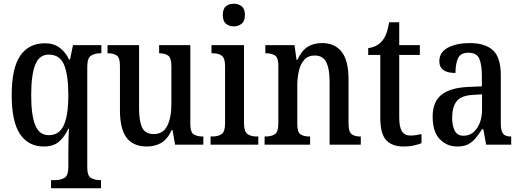

<svg xmlns="http://www.w3.org/2000/svg" viewBox="-20 -779 2806 1034"><path d="M255 235V191H278Q306 191 327 179Q348 167 348 121V40Q348 10 349 -28Q350 -66 352 -86H348Q328 -42 297.5 -16Q267 10 216 10Q133 10 88 -56.5Q43 -123 43 -267Q43 -412 89 -479Q135 -546 222 -546Q270 -546 302 -521.5Q334 -497 352 -458H357L373 -536H526V-492H519Q491 -492 470.5 -479.5Q450 -467 450 -420V124Q450 168 470.5 179.5Q491 191 520 191H524V235ZM243 -51Q299 -51 323.5 -104.5Q348 -158 348 -267Q348 -373 325.5 -429Q303 -485 242 -485Q192 -485 170 -431Q148 -377 148 -266Q148 -158 170 -104.5Q192 -51 243 -51Z M771 10Q698 10 662 -37Q626 -84 626 -186V-424Q626 -468 609 -480Q592 -492 562 -492H559V-536H729V-195Q729 -127 745.5 -92Q762 -57 808 -57Q858 -57 880.5 -101Q903 -145 903 -218V-421Q903 -468 885 -480Q867 -492 840 -492H837V-536H1005V-111Q1005 -66 1024 -55Q1043 -44 1070 -44H1075V0H923L909 -79H905Q881 -28 847.5 -9Q814 10 771 10Z M1239 -637Q1214 -637 1197 -651Q1180 -665 1180 -698Q1180 -732 1197 -745.5Q1214 -759 1239 -759Q1263 -759 1281 -745.5Q1299 -732 1299 -698Q1299 -665 1281 -651Q1263 -637 1239 -637ZM1114 0V-44H1125Q1154 -44 1173 -56.5Q1192 -69 1192 -113V-423Q1192 -466 1174.5 -479Q1157 -492 1128 -492H1119V-536H1294V-117Q1294 -71 1312.5 -57.5Q1331 -44 1360 -44H1371V0Z M1405 0V-44H1411Q1441 -44 1460 -56Q1479 -68 1479 -115V-425Q1479 -469 1460.5 -480.5Q1442 -492 1414 -492H1409V-536H1566L1577 -457H1582Q1604 -506 1636 -526.5Q1668 -547 1715 -547Q1783 -547 1820 -500Q1857 -453 1857 -351V-116Q1857 -69 1873.5 -56.5Q1890 -44 1918 -44H1923V0H1755V-343Q1755 -407 1737.5 -443.5Q1720 -480 1675 -480Q1639 -480 1618.5 -457Q1598 -434 1589.5 -397Q1581 -360 1581 -318V-111Q1581 -66 1599 -55Q1617 -44 1645 -44H1650V0Z M2154 10Q2091 10 2059.5 -24.5Q2028 -59 2028 -146V-483H1963V-520Q2011 -526 2038 -559Q2051 -574 2060 -597Q2069 -620 2076 -659H2130V-536H2241V-483H2130V-147Q2130 -95 2144.5 -72Q2159 -49 2190 -49Q2207 -49 2221.5 -51.5Q2236 -54 2250 -57V-8Q2236 -2 2211 4Q2186 10 2154 10Z M2442 10Q2387 10 2348.5 -29.5Q2310 -69 2310 -151Q2310 -231 2358 -269Q2406 -307 2504 -311L2575 -314V-373Q2575 -429 2561.5 -462Q2548 -495 2503 -495Q2460 -495 2446.5 -465Q2433 -435 2433 -386Q2346 -386 2346 -449Q2346 -498 2392.5 -522.5Q2439 -547 2510 -547Q2593 -547 2635 -508Q2677 -469 2677 -374V-116Q2677 -74 2689 -59Q2701 -44 2730 -44H2733V0H2598L2583 -83H2576Q2558 -55 2540.5 -34Q2523 -13 2500 -1.5Q2477 10 2442 10ZM2476 -48Q2521 -48 2548.5 -88Q2576 -128 2576 -191V-271L2528 -268Q2464 -265 2439.5 -234Q2415 -203 2415 -145Q2415 -100 2429.5 -74Q2444 -48 2476 -48Z"/></svg>

Font: Noto Serif Lao Condensed Medium
Style: Regular
Weight: 500
Width: 3
Designer: Monotype Design Team
Foundry: Monotype Imaging Inc.
Version: Version 2.003; ttfautohint (v1.8.4.7-5d5b)